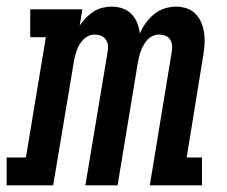

<svg xmlns="http://www.w3.org/2000/svg" viewBox="-62 -558 682 578"><path d="M-42 0V-84H16L76 -446H29V-530H186L178 -481Q186 -493 196.5 -504Q207 -515 219.5 -523Q232 -531 246 -534.5Q260 -538 274 -538Q274 -538 274 -538Q274 -538 274 -538Q292 -538 307.5 -532.5Q323 -527 334 -515.5Q345 -504 351 -489Q357 -474 359 -457Q366 -474 377 -489Q388 -504 402 -515.5Q416 -527 433.5 -532.5Q451 -538 468 -538Q468 -538 468 -538Q468 -538 468 -538Q485 -538 501 -532.5Q517 -527 528 -515Q539 -503 545 -487.5Q551 -472 553 -455Q555 -438 553.5 -420.5Q552 -403 549 -386L500 -84H546V0H389L455 -402Q457 -412 456 -421.5Q455 -431 450 -439Q445 -447 436 -450.5Q427 -454 417 -454Q408 -454 398.5 -450Q389 -446 382.5 -439Q376 -432 371 -423.5Q366 -415 362.5 -406Q359 -397 357 -388Q355 -379 353 -370L292 0H195L262 -402Q264 -412 263 -421.5Q262 -431 256.5 -439Q251 -447 242 -450.5Q233 -454 223 -454Q214 -454 205 -450Q196 -446 189 -439Q182 -432 177 -423.5Q172 -415 169 -406Q166 -397 163.5 -388Q161 -379 160 -370L98 0Z"/></svg>

Font: Iosevka Curly Slab MdExObl
Style: Regular
Weight: 500
Width: 7
Italic angle: -9°
Monospace: yes
Designer: Belleve Invis
Foundry: Belleve Invis
Version: Version 11.1.0; ttfautohint (v1.8.3)